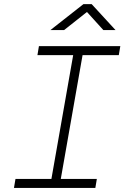

<svg xmlns="http://www.w3.org/2000/svg" viewBox="-20 -919 626 939"><path d="M48.3 0 55.7 -43.9H231.4L337.9 -649.4H163.1L170.4 -693.4H568.4L561 -649.4H383.8L277.3 -43.9H453.6L446.3 0ZM226.6 -772 388.2 -898.9H428.2L544.9 -772H485.4L405.3 -860.4L293.5 -772Z"/></svg>

Font: Cascadia Mono ExtraLight
Style: Italic
Weight: 200
Italic angle: -10°
Monospace: yes
Designer: Aaron Bell
Foundry: Saja Typeworks
Version: Version 2404.023; ttfautohint (v1.8.4)